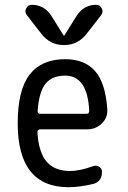

<svg xmlns="http://www.w3.org/2000/svg" viewBox="-20 -780 540 810"><path d="M254.9 -460.9Q200.2 -460.9 172.4 -427.2Q144.5 -393.6 138.7 -310.5Q138.7 -299.8 149.4 -299.8H344.7Q355.5 -299.8 356.4 -311.5Q349.6 -460.9 254.9 -460.9ZM269.5 9.8Q54.7 9.8 54.7 -259.8Q54.7 -400.4 105 -465.3Q155.3 -530.3 254.9 -530.3Q336.9 -530.3 380.9 -480.5Q424.8 -430.7 432.6 -320.3Q435.5 -285.2 410.2 -259.8Q384.8 -234.4 347.7 -234.4H149.4Q138.7 -234.4 137.7 -221.7Q143.6 -134.8 177.7 -96.7Q211.9 -58.6 275.4 -58.6Q316.4 -58.6 373 -79.1Q386.7 -84 398.4 -76.7Q410.2 -69.3 410.2 -54.7Q410.2 -13.7 373 -3.9Q314.5 9.8 269.5 9.8ZM303.7 -713.9Q334 -759.8 385.7 -759.8Q401.4 -759.8 409.2 -745.1Q417 -730.5 407.2 -716.8L345.7 -637.7Q308.6 -589.8 250 -589.8Q191.4 -589.8 154.3 -637.7L92.8 -716.8Q83 -729.5 90.3 -744.6Q97.7 -759.8 114.3 -759.8Q166 -759.8 196.3 -713.9L248 -630.9Q248 -629.9 250 -629.9Q252 -629.9 252 -630.9Z"/></svg>

Font: Rounded-X Mgen+ 1m regular
Style: Regular
Weight: 400
Designer: [Source Han Sans]
Ryoko NISHIZUKA  (kana & ideographs); Paul D. Hunt (Latin, Greek & Cyrillic); Wenlong ZHANG  (bopomofo
Version: Version 1.059.20150602